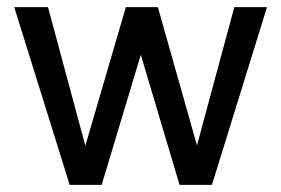

<svg xmlns="http://www.w3.org/2000/svg" viewBox="-20 -520 790 540"><path d="M20 -500H115L220 -110L334 -500H424L534 -111L639 -500H731L576 0H485L376 -366L266 0H176Z"/></svg>

Font: AF Albert Sans Medium
Style: Regular
Weight: 500
Designer: Andreas Rasmussen
Foundry: a.Foundry
Version: Version 1.300;Glyphs 3.2 (3231)